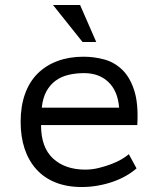

<svg xmlns="http://www.w3.org/2000/svg" viewBox="-20 -740 640 772"><path d="M529 -63Q511 -47 486.5 -33Q462 -19 433 -9Q404 1 372.5 6.5Q341 12 309 12Q249 12 203 -6.5Q157 -25 126 -59.5Q95 -94 79 -142Q63 -190 63 -250Q63 -313 80.5 -362Q98 -411 131 -444Q164 -477 211 -494.5Q258 -512 316 -512Q358 -512 399 -501Q440 -490 471.5 -459.5Q503 -429 520 -375.5Q537 -322 532 -237H145Q145 -147 193.5 -102.5Q242 -58 323 -58Q350 -58 376.5 -64.5Q403 -71 427 -80Q451 -89 469.5 -100Q488 -111 498 -120ZM318 -446Q285 -446 255.5 -439Q226 -432 203.5 -415.5Q181 -399 166.5 -372.5Q152 -346 148 -307H459Q454 -373 416.5 -409.5Q379 -446 318 -446ZM367 -571H312L193 -720H302Z"/></svg>

Font: PT Mono
Style: Regular
Weight: 400
Monospace: yes
Designer: A.Korolkova, I.Chaeva
Foundry: ParaType Ltd
Version: Version 1.001W OFL